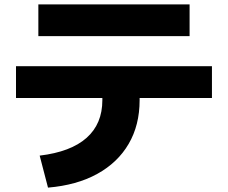

<svg xmlns="http://www.w3.org/2000/svg" viewBox="-20 -788 1040 876"><path d="M161 -78Q303 -95 375 -159Q447 -223 447 -331V-341H53V-486H947V-341H617V-331Q617 -217 567 -131.5Q517 -46 423.5 5.5Q330 57 199 68ZM155 -623V-768H845V-623Z"/></svg>

Font: M PLUS 2 ExtraBold
Style: Regular
Weight: 800
Version: Version 1.001